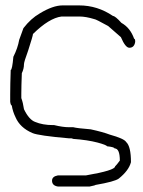

<svg xmlns="http://www.w3.org/2000/svg" viewBox="-20 -514 528 708"><path d="M271.5 -494.1Q339.4 -494.1 396.5 -455.1Q404.8 -455.1 427.7 -429.7Q460.4 -411.6 474.6 -371.1Q478.5 -371.1 478.5 -361.3V-359.4Q475.1 -337.9 457 -337.9Q442.4 -337.9 425.8 -377L378.9 -418Q333 -443.4 328.1 -443.4Q296.4 -453.1 273.4 -453.1H207Q161.1 -447.3 101.6 -388.7Q101.6 -382.8 84 -328.1Q68.4 -285.6 68.4 -277.3Q68.4 -260.3 60.5 -244.1Q58.6 -196.3 58.6 -168V-152.3Q64.9 -135.7 68.4 -111.3Q86.9 -72.8 109.4 -64.5Q137.2 -52.7 175.8 -52.7H179.7Q211.4 -44.9 234.4 -44.9H250Q265.1 -41 314.5 -37.1Q359.4 -27.3 384.8 -17.6Q438 -2.9 445.3 9.8Q462.9 25.9 462.9 84Q455.1 114.7 418 144.5Q402.8 155.8 332 168Q332 169.4 310.5 173.8H193.4Q171.9 170.4 171.9 152.3Q171.9 136.7 193.4 132.8H296.9Q404.3 114.3 404.3 99.6Q410.2 94.2 421.9 78.1Q421.9 33.2 402.3 33.2Q401.4 28.3 375 25.4Q372.1 20.5 339.8 11.7Q303.2 2 248 -2Q248 -3.9 242.2 -3.9H234.4Q121.6 -13.7 99.6 -23.4Q53.7 -43 37.1 -82Q26.9 -103 23.4 -125Q19.5 -125.5 17.6 -138.7V-166Q17.6 -201.7 19.5 -255.9Q24.9 -255.9 29.3 -304.7Q45.4 -336.4 50.8 -367.2L66.4 -410.2Q93.8 -445.8 127 -464.8Q175.3 -494.1 210.9 -494.1Z"/></svg>

Font: CEF Fonts CJK
Style: Regular
Weight: 400
Designer: PartyBoss (派对大魔王)
Version: Release 2.25